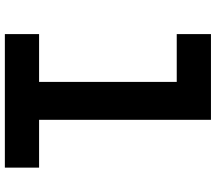

<svg xmlns="http://www.w3.org/2000/svg" viewBox="-69 -819 888 790"><g transform="rotate(90 375.0 -424.0)"><path d="M473 -848V-140.8H669.7V0H120.3V-140.8H317V-707.2H120.3V-848Z"/></g></svg>

Font: Martian Mono sWd Rg
Style: Regular
Weight: 400
Width: 6
Monospace: yes
Designer: Roman Shamin
Foundry: Evil Martians
Version: Version 1.000